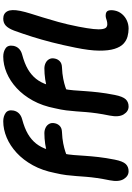

<svg xmlns="http://www.w3.org/2000/svg" viewBox="165 -965 811 1181"><g transform="rotate(-90 570.5 -374.5)"><path d="M108 11Q78 11 59.5 -19Q41 -49 52 -105Q61 -149 66 -184Q71 -219 73.5 -250Q76 -281 78 -310.5Q80 -340 84 -372Q88 -404 97 -442Q112 -519 144.5 -578Q177 -637 221 -677.5Q265 -718 315 -739Q365 -760 415 -760Q445 -760 466 -745.5Q487 -731 481 -697Q477 -677 463.5 -663.5Q450 -650 428 -644Q372 -629 336.5 -608Q301 -587 278 -558Q255 -529 241.5 -488.5Q228 -448 217 -392Q210 -360 207.5 -327Q205 -294 202.5 -256.5Q200 -219 195 -174.5Q190 -130 179 -74Q169 -24 152 -6.5Q135 11 108 11ZM173 -362Q150 -362 135 -374.5Q120 -387 124 -408Q129 -434 149 -455Q169 -476 200 -485Q240 -497 275 -502Q310 -507 342 -507Q360 -507 375.5 -499.5Q391 -492 399 -477.5Q407 -463 403 -444Q400 -426 387 -413Q374 -400 351 -399Q308 -397 278.5 -391Q249 -385 229.5 -378.5Q210 -372 197 -367Q184 -362 173 -362ZM506 11Q476 11 457.5 -19Q439 -49 450 -105Q459 -149 464 -184Q469 -219 471.5 -250Q474 -281 476 -310.5Q478 -340 482 -372Q486 -404 495 -442Q510 -519 542.5 -578Q575 -637 619 -677.5Q663 -718 713 -739Q763 -760 813 -760Q843 -760 864 -745.5Q885 -731 879 -697Q875 -677 861.5 -663.5Q848 -650 826 -644Q770 -629 734.5 -608Q699 -587 676 -558Q653 -529 639.5 -488.5Q626 -448 615 -392Q608 -360 605.5 -327Q603 -294 600.5 -256.5Q598 -219 593 -174.5Q588 -130 577 -74Q567 -24 550 -6.5Q533 11 506 11ZM571 -362Q548 -362 533 -374.5Q518 -387 522 -408Q527 -434 547 -455Q567 -476 598 -485Q638 -497 673 -502Q708 -507 740 -507Q758 -507 773.5 -499.5Q789 -492 797 -477.5Q805 -463 801 -444Q798 -426 785 -413Q772 -400 749 -399Q706 -397 676.5 -391Q647 -385 627.5 -378.5Q608 -372 595 -367Q582 -362 571 -362ZM985 11Q961 11 936.5 4.5Q912 -2 892 -20.5Q872 -39 860.5 -75.5Q849 -112 849.5 -170.5Q850 -229 868 -317Q884 -396 900.5 -460.5Q917 -525 935 -582Q953 -639 973 -694Q987 -730 1004 -745Q1021 -760 1046 -760Q1078 -760 1091.5 -735Q1105 -710 1094 -655Q1088 -626 1077.5 -592.5Q1067 -559 1054 -517Q1041 -475 1026 -421.5Q1011 -368 997 -297Q986 -240 982.5 -205.5Q979 -171 982 -152Q985 -133 992.5 -126.5Q1000 -120 1010 -120Q1024 -120 1033.5 -123Q1043 -126 1050 -128Q1057 -130 1065 -130Q1090 -130 1095.5 -114Q1101 -98 1096 -74Q1091 -49 1074.5 -29.5Q1058 -10 1034.5 0.5Q1011 11 985 11Z"/></g></svg>

Font: Shantell Sans SemiBold
Style: Italic
Weight: 600
Italic angle: -11°
Designer: Stephen Nixon, Anya Danilova, Shantell Martin
Foundry: Arrow Type
Version: Version 1.011;[c5ecc13dd]